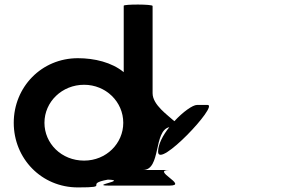

<svg xmlns="http://www.w3.org/2000/svg" viewBox="-20 -810 1286 838"><path d="M40 -274C40 -118 161 8 320 8C470 8 341 -6 451 -26C540 -23 370 0 455 0H720C805 0 636 -68 720 -68H604C684 -68 649 -239 719 -255C691 -220 670 -180 670 -148C670 -70 936 -352 886 -352H840C821 -352 779 -322 741 -281C713 -307 646 -352 646 -403V-784C646 -792 520 -792 520 -785V-495C468 -538 392 -556 320 -556C161 -556 40 -430 40 -274ZM174 -274C174 -366 251 -440 347 -440C442 -440 518 -366 518 -274C518 -184 444 -109 347 -109C248 -109 174 -184 174 -274Z"/></svg>

Font: Ampere
Style: SC
Weight: 400
Version: Version 1